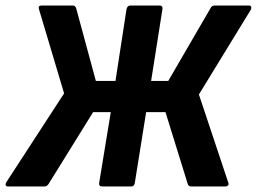

<svg xmlns="http://www.w3.org/2000/svg" viewBox="-30 -675 930 695"><path d="M-2 0Q-7 0 -9 -4Q-11 -8 -8 -14L202 -337L111 -642Q107 -655 121 -655H233Q243 -655 246 -644L317 -382H388L428 -642Q431 -655 442 -655H547Q560 -655 558 -642L517 -382H579L733 -647Q737 -655 748 -655H871Q877 -655 879 -651Q881 -647 878 -640L690 -333L796 -15Q799 -8 795.5 -4Q792 0 785 0H663Q651 0 649 -11L569 -269H499L458 -13Q456 0 445 0H341Q327 0 329 -13L371 -269H307L147 -11Q141 0 131 0Z"/></svg>

Font: Sofia Sans Semi Condensed ExtraBold
Style: Italic
Weight: 800
Italic angle: -9°
Version: Version 4.100